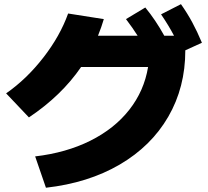

<svg xmlns="http://www.w3.org/2000/svg" viewBox="-20 -838 978 904"><path d="M677.2 -522.5H361.8Q269.5 -387.7 116.2 -285.2L8.8 -398.4Q105 -465.3 183.8 -566.7Q262.7 -668 300.8 -774.4L468.8 -748Q458 -710.9 441.4 -669.9H627.9Q605.5 -705.6 573.2 -748L664.1 -802.7Q712.4 -744.1 753.4 -669.9H799.3Q774.9 -716.8 738.3 -770.5L832 -818.4Q861.3 -776.9 884.8 -733.6Q908.2 -690.4 930.7 -636.7L852.5 -601.1V-600.6Q852.5 -426.8 772.2 -288.3Q691.9 -149.9 543.7 -63.2Q395.5 23.4 196.3 45.9L145.5 -101.6Q291.5 -118.7 405 -175.3Q518.6 -231.9 588.6 -321Q658.7 -410.2 677.2 -522.5Z"/></svg>

Font: Pretendard JP Black
Style: Regular
Weight: 900
Designer: Base glyphs from Inter by Rasmus Andersson; Hangeul glyphs from Noto Sans CJK(Source Han Sans) by Jang Soo-young and Kan
Foundry: Kil Hyung-jin
Version: Version 1.309